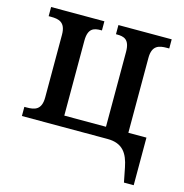

<svg xmlns="http://www.w3.org/2000/svg" viewBox="-106 -634 874 912"><g transform="rotate(15 331.0 -178.0)"><path d="M584 180H632V-54H543V-422C543 -484 577 -491 616 -491H627V-536H365V-491H370C404 -491 433 -484 433 -422V-54H228V-422C228 -484 257 -491 291 -491H296V-536H34V-491H45C84 -491 118 -484 118 -422V-114C118 -52 84 -45 45 -45H34V0H455C530 0 557 43 570 109Z"/></g></svg>

Font: Noto Serif Medium
Style: Regular
Weight: 500
Designer: Monotype Design Team
Foundry: Monotype Imaging Inc.
Version: Version 2.013